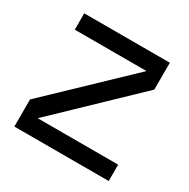

<svg xmlns="http://www.w3.org/2000/svg" viewBox="-123 -628 731 742"><g transform="rotate(30 242.0 -257.0)"><path d="M33 0V-121L367 -440V-441H48V-514H430V-394L96 -74V-73H454V0Z"/></g></svg>

Font: TikTok Sans 24pt
Style: Regular
Weight: 400
Version: Version 4.000